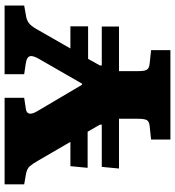

<svg xmlns="http://www.w3.org/2000/svg" viewBox="16 -758 743 814"><g transform="rotate(-90 387.0 -351.5)"><path d="M202 0V-82L259 -88Q278 -90 284 -99.5Q290 -109 290 -139V-218H79L86 -291H265V-299L235 -351H82L89 -424H192L113 -560Q100 -583 89 -596Q78 -609 52 -613L12 -620V-703H379V-620L333 -613Q315 -611 312 -598.5Q309 -586 323 -563L434 -375H439L543 -556Q559 -583 555 -596Q551 -609 526 -613L479 -620V-703H770V-620L720 -611Q702 -607 690 -595Q678 -583 663 -555L588 -424H682V-349H544L516 -299V-291H681V-218H492V-135Q492 -110 498 -100Q504 -90 524 -88L581 -82V0Z"/></g></svg>

Font: Literata 18pt ExtraBold
Style: Regular
Weight: 800
Designer: Latin by Veronika Burian and Jose Scaglione. Greek by Irene Vlachou. Cyrillic by Vera Evstafieva.
Foundry: TypeTogether
Version: Version 3.103;gftools[0.9.29]